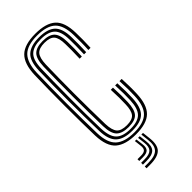

<svg xmlns="http://www.w3.org/2000/svg" viewBox="-243 -646 827 827"><g transform="rotate(-45 170.0 -232.5)"><path d="M175.8 6.8Q112.2 6.8 80.9 -20Q49.5 -46.8 47.2 -114.5Q46.2 -151.2 45.6 -198.1Q45 -245 45 -295.5Q45 -346 45.6 -394.8Q46.2 -443.5 47.5 -484Q49.8 -549.2 79.1 -578Q108.5 -606.8 175 -606.8Q239.2 -606.8 269.6 -579.8Q300 -552.8 301.5 -486.2Q302 -468 301.9 -443.4Q301.8 -418.8 300.5 -395.5H287.2Q288.5 -416.8 288.6 -441.1Q288.8 -465.5 288.2 -485.8Q287 -545 260.8 -570.4Q234.5 -595.8 175 -595.8Q114.5 -595.8 88.6 -569.1Q62.8 -542.5 60.8 -483.2Q59.5 -442 58.9 -394Q58.2 -346 58.2 -296.2Q58.2 -246.5 58.9 -200Q59.5 -153.5 60.5 -115.5Q62.2 -54.5 90.1 -29.4Q118 -4.2 175.8 -4.2Q234.5 -4.2 260.2 -29.8Q286 -55.2 288.2 -115Q289 -134.5 288.9 -155.8Q288.8 -177 287.2 -206H300.5Q301.8 -182.8 302.1 -161.2Q302.5 -139.8 301.5 -114.5Q299 -49.8 270.2 -21.5Q241.5 6.8 175.8 6.8ZM175.8 -15.5Q123.5 -15.5 99.4 -38.8Q75.2 -62 73.8 -116Q72.8 -156.2 72.1 -204.5Q71.5 -252.8 71.5 -302.9Q71.5 -353 72.1 -399.5Q72.8 -446 73.8 -482.5Q75.8 -540.8 100.5 -562.6Q125.2 -584.5 175 -584.5Q227.2 -584.5 250.6 -562.1Q274 -539.8 275 -485.2Q275.2 -467.5 275.2 -444.2Q275.2 -421 274 -395.5H260.8Q262 -422 262 -445.6Q262 -469.2 261.8 -485Q261 -534.8 240.5 -554.1Q220 -573.5 175 -573.5Q131.2 -573.5 109.9 -554Q88.5 -534.5 87 -481.8Q86 -451.5 85.4 -407.1Q84.8 -362.8 84.4 -312.2Q84 -261.8 84.5 -211.4Q85 -161 86.2 -118.8Q88 -67 109 -46.8Q130 -26.5 175.8 -26.5Q220.5 -26.5 240.1 -46.2Q259.8 -66 261.8 -115.5Q262.5 -134 262.4 -155.2Q262.2 -176.5 260.8 -206H274Q275.5 -174.5 275.6 -154.4Q275.8 -134.2 275 -115.5Q272.8 -61 250.5 -38.2Q228.2 -15.5 175.8 -15.5ZM175.8 -37.8Q136.5 -37.8 118.9 -55.4Q101.2 -73 100 -119Q99 -156.8 98.5 -202.8Q98 -248.8 98 -297.8Q98 -346.8 98.6 -393.9Q99.2 -441 100.2 -481Q101.8 -527.5 119.2 -544.9Q136.8 -562.2 175 -562.2Q214.5 -562.2 231.2 -544.9Q248 -527.5 248.5 -484Q248.8 -466.2 248.8 -444.4Q248.8 -422.5 247.5 -395.5H234.2Q235.5 -423.2 235.5 -445.1Q235.5 -467 235.2 -483.8Q234.8 -520.8 221.9 -536Q209 -551.2 175 -551.2Q142.2 -551.2 128.5 -535.9Q114.8 -520.5 113.5 -480.5Q112.5 -445 111.9 -400.9Q111.2 -356.8 111.2 -308.5Q111.2 -260.2 111.8 -211.8Q112.2 -163.2 113.5 -118.8Q114.8 -80 128.2 -64.4Q141.8 -48.8 175.8 -48.8Q209 -48.8 221.6 -64.2Q234.2 -79.8 235.2 -117.2Q235.8 -136.8 235.8 -156.4Q235.8 -176 234.2 -206H247.5Q249 -176.8 249.1 -155.4Q249.2 -134 248.5 -117Q247 -73 230.9 -55.4Q214.8 -37.8 175.8 -37.8ZM191 23.5H201L205 59.2Q210.2 103.8 191.8 122.9Q173.2 142 125.5 142H104.2V131H125.5Q167.2 131 183.4 114.2Q199.5 97.5 195 59.2ZM151.5 23.5H161L165 55.5Q168 78 158.9 87.8Q149.8 97.5 125.5 97.5H104.2V86.8H125.5Q143.8 86.8 150.5 79.5Q157.2 72.2 155.2 55.5ZM171 23.5H181L185 57.2Q189.2 90.8 175.4 105.2Q161.5 119.8 125.5 119.8H104.2V108.8H125.5Q155.2 108.8 166.8 96.8Q178.2 84.8 175 57.2Z"/></g></svg>

Font: Big Shoulders Inline Display Thin
Style: Regular
Weight: 400
Version: Version 2.002